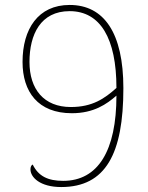

<svg xmlns="http://www.w3.org/2000/svg" viewBox="-20 -744 599 775"><path d="M227 11C407 11 478 -124 478 -388C478 -611 400 -724 261 -724C134 -724 71 -627 71 -494C71 -374 133 -287 270 -287C359 -287 411 -324 450 -358C450 -136 376 -14 235 -14C173 -14 135 -33 112 -80C106 -77 103 -70 103 -60C103 -29 141 11 227 11ZM266 -312C157 -312 99 -384 99 -494C99 -605 144 -699 261 -699C385 -699 450 -589 450 -389C402 -346 353 -312 266 -312Z"/></svg>

Font: Noto Serif Gurmukhi Thin
Style: Regular
Weight: 100
Designer: Vaibhav Singh and the Monotype Design Team
Foundry: Monotype Imaging Inc.
Version: Version 2.004